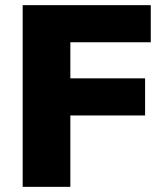

<svg xmlns="http://www.w3.org/2000/svg" viewBox="-20 -725 631 745"><path d="M68 0V-705H565V-561H253V-421H543V-277H253V0Z"/></svg>

Font: Nunito Sans 11pt Black
Style: Regular
Weight: 900
Version: Version 3.101;gftools[0.9.27]